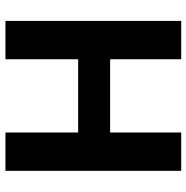

<svg xmlns="http://www.w3.org/2000/svg" viewBox="-10 -690 700 721"><g transform="rotate(90 340.5 -330.0)"><path d="M478 0V-660H622V0ZM59 0V-660H203V0ZM153 -273V-393H543V-273Z"/></g></svg>

Font: Bricolage Grotesque 28pt
Style: Bold
Weight: 700
Designer: Mathieu Triay
Foundry: Atelier Triay
Version: Version 1.000;gftools[0.9.30]